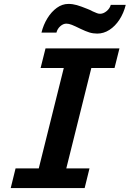

<svg xmlns="http://www.w3.org/2000/svg" viewBox="-20 -950 655 970"><path d="M583.5 -705.6 558.6 -606.4H441.4L314.9 -99.1H432.1L407.7 0H34.2L58.6 -99.1H175.8L302.2 -606.4H185.1L210 -705.6ZM325.7 -930.2Q347.2 -930.2 368.4 -924.1Q389.6 -918 421.9 -904.8Q434.1 -900.4 448.2 -892.6Q462.4 -886.2 470.2 -883.3Q478 -880.4 485.8 -880.4Q502.4 -880.4 518.6 -893.8Q534.7 -907.2 539.6 -925.3H615.2Q605 -883.8 583.5 -850.8Q562 -817.9 533 -799.1Q503.9 -780.3 471.2 -780.3Q450.2 -780.3 431.4 -786.1Q412.6 -792 387.2 -804.2Q358.4 -818.4 343 -824.5Q327.6 -830.6 315.4 -830.6Q299.3 -830.6 284.7 -817.6Q270 -804.7 265.1 -785.2H189.5Q199.2 -824.7 219.5 -857.7Q239.7 -890.6 267.1 -910.4Q294.4 -930.2 325.7 -930.2Z"/></svg>

Font: Lesson One
Style: Bold Italic
Weight: 700
Italic angle: -14°
Designer: But Ko, Victor Gaultney, Annie Olsen, Julie Remington, Don Collingsworth, Eric Hays, Becca Hirsbrunner
Version: Version 1.100